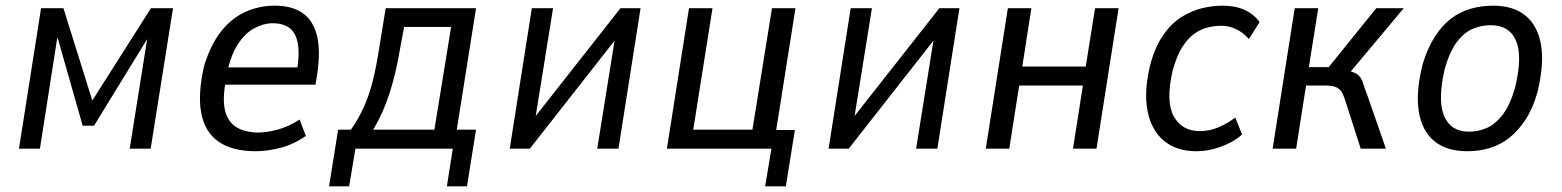

<svg xmlns="http://www.w3.org/2000/svg" viewBox="-20 -525 5515 678"><path d="M47 0 125 -496H204L306 -170L513 -496H591L512 0H438L500 -389H501L312 -81H272L184 -390H182L121 0Z M883 9Q800 9 751.5 -25Q703 -59 690.5 -126.5Q678 -194 701 -293Q724 -368 761 -414.5Q798 -461 846.5 -483Q895 -505 951 -505Q1008 -505 1045.5 -481Q1083 -457 1098 -404Q1113 -351 1100 -262L1094 -226H757L767 -287H1048L1027 -264Q1039 -334 1031.5 -372.5Q1024 -411 1001 -427Q978 -443 944 -443Q911 -443 877.5 -425Q844 -407 818.5 -366.5Q793 -326 780 -259L777 -238Q765 -173 775 -133.5Q785 -94 815.5 -75.5Q846 -57 893 -57Q922 -57 961 -67.5Q1000 -78 1038 -103L1060 -45Q1017 -15 970.5 -3Q924 9 883 9Z M1142 133 1174 -67H1219Q1246 -105 1265 -147.5Q1284 -190 1296.5 -240Q1309 -290 1318 -349L1342 -496H1661L1593 -67H1661L1629 133H1558L1579 0H1235L1213 133ZM1298 -67H1514L1573 -430H1407L1390 -338Q1377 -262 1355 -194Q1333 -126 1298 -67Z M1780 0 1858 -496H1933L1869 -98H1858L2171 -496H2242L2164 0H2089L2153 -399H2164L1851 0Z M2682 133 2704 0H2335L2413 -496H2496L2428 -67H2637L2706 -496H2789L2721 -66H2787L2755 133Z M2906 0 2984 -496H3059L2995 -98H2984L3297 -496H3368L3290 0H3215L3279 -399H3290L2977 0Z M3461 0 3539 -496H3622L3590 -290H3814L3847 -496H3930L3852 0H3769L3804 -223H3579L3544 0Z M4204 9Q4134 9 4089.5 -28.5Q4045 -66 4032 -134.5Q4019 -203 4042 -297Q4059 -360 4087.5 -401Q4116 -442 4151.5 -464.5Q4187 -487 4224.5 -496Q4262 -505 4298 -505Q4342 -505 4375 -490Q4408 -475 4428 -447L4390 -387Q4372 -409 4346 -421.5Q4320 -434 4293 -434Q4269 -434 4244.5 -428Q4220 -422 4197 -405.5Q4174 -389 4154.5 -358Q4135 -327 4121 -276Q4096 -168 4124.5 -115Q4153 -62 4217 -62Q4252 -62 4284 -76Q4316 -90 4342 -110L4366 -50Q4346 -32 4319.5 -19Q4293 -6 4264 1.5Q4235 9 4204 9Z M4474 0 4552 -496H4635L4602 -288H4672L4840 -496H4937L4736 -256L4733 -277Q4763 -271 4775 -261Q4787 -251 4792.5 -233.5Q4798 -216 4810 -184L4874 0H4785L4735 -156Q4728 -179 4721.5 -193.5Q4715 -208 4701.5 -215.5Q4688 -223 4660 -223H4592L4557 0Z M5161 9Q5088 9 5044.5 -27Q5001 -63 4990 -132Q4979 -201 5004 -299Q5021 -355 5046.5 -395Q5072 -435 5103.5 -459Q5135 -483 5173 -494Q5211 -505 5252 -505Q5325 -505 5368 -469Q5411 -433 5422 -365Q5433 -297 5409 -199Q5393 -142 5367 -102.5Q5341 -63 5310 -38.5Q5279 -14 5241.5 -2.5Q5204 9 5161 9ZM5167 -60Q5200 -60 5230 -73Q5260 -86 5286 -119.5Q5312 -153 5330 -215Q5357 -326 5333.5 -381Q5310 -436 5244 -436Q5213 -436 5182.5 -424Q5152 -412 5126 -378.5Q5100 -345 5082 -283Q5056 -171 5079.5 -115.5Q5103 -60 5167 -60Z"/></svg>

Font: Nunito Sans 7pt Condensed
Style: Italic
Weight: 400
Width: 3
Italic angle: -9°
Designer: Vernon Adams
Foundry: Vernon Adams
Version: Version 3.101;gftools[0.9.27]